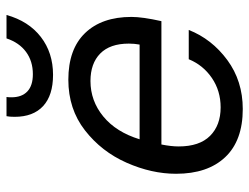

<svg xmlns="http://www.w3.org/2000/svg" viewBox="-108 -644 766 590"><g transform="rotate(-90 275.0 -349.0)"><path d="M120 -183Q120 -119 152.5 -86.5Q185 -54 240 -54Q291 -54 330.5 -81Q370 -108 388 -152H478Q450 -81 385.5 -33.5Q321 14 235 14Q138 14 87 -40Q36 -94 36 -191Q36 -266 70 -343Q104 -420 169.5 -471Q235 -522 325 -522Q419 -522 468.5 -470.5Q518 -419 518 -328Q518 -294 505 -236H126Q120 -206 120 -183ZM142 -303H433Q436 -319 436 -336Q436 -394 405.5 -424Q375 -454 321 -454Q260 -454 212 -414.5Q164 -375 142 -303ZM340 -569Q277 -569 244 -599.5Q211 -630 211 -687Q211 -703 213 -712H272Q271 -707 271 -697Q271 -665 289 -648Q307 -631 342 -631Q382 -631 410.5 -652Q439 -673 452 -712H524Q505 -644 456.5 -606.5Q408 -569 340 -569Z"/></g></svg>

Font: CST
Style: Italic
Weight: 400
Italic angle: -14°
Version: Version 1.00